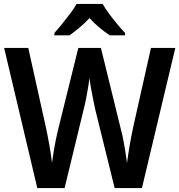

<svg xmlns="http://www.w3.org/2000/svg" viewBox="-20 -958 913 978"><path d="M873 -714 703 0H564L465 -401Q461 -420 455 -449.5Q449 -479 443.5 -509Q438 -539 436 -561Q434 -543 429 -513.5Q424 -484 418 -453Q412 -422 406 -400L309 0H170L1 -714H124L213 -313Q222 -271 231.5 -218.5Q241 -166 245 -128Q248 -153 253 -184Q258 -215 264 -244Q270 -273 275 -294L379 -714H494L597 -294Q603 -273 608.5 -243.5Q614 -214 619 -183.5Q624 -153 627 -128Q632 -168 641 -220Q650 -272 659 -313L749 -714ZM503 -938Q515 -916 535 -889Q555 -862 576.5 -836Q598 -810 617 -790V-778H539Q515 -794 487.5 -816.5Q460 -839 436 -866Q411 -839 384 -816.5Q357 -794 334 -778H257V-790Q275 -810 296.5 -836.5Q318 -863 338 -889.5Q358 -916 370 -938Z"/></svg>

Font: Noto Sans Gurmukhi UI SemiCondensed SemiBold
Style: Regular
Weight: 600
Width: 4
Designer: Jelle Bosma - Monotype Design Team
Foundry: Monotype Imaging Inc.
Version: Version 2.004; ttfautohint (v1.8.4.7-5d5b)